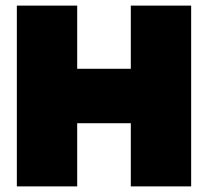

<svg xmlns="http://www.w3.org/2000/svg" viewBox="-20 -664 741 684"><path d="M40 0V-644H255V-419H446V-644H661V0H446V-225H255V0Z"/></svg>

Font: Kanit ExtraBold
Style: Regular
Weight: 800
Designer: Katatrad Team
Foundry: CadsonDemak
Version: Version 2.000; ttfautohint (v1.8.3)